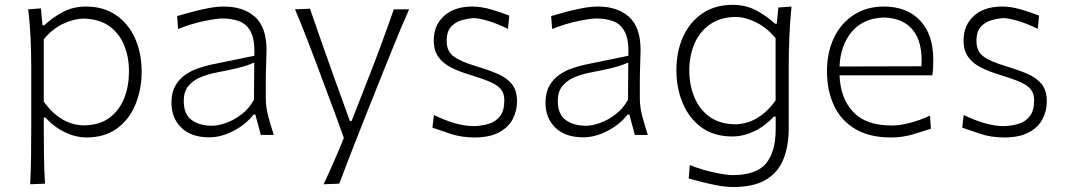

<svg xmlns="http://www.w3.org/2000/svg" viewBox="-20 -546 4310 777"><path d="M102.1 199.7Q105 142.6 105.7 88.1Q106.4 33.7 106.4 -29.3V-277.3Q106.4 -332.5 103.8 -391.6Q101.1 -450.7 94.2 -508.3L145.5 -512.2L151.9 -443.8H159.2Q189 -472.2 231.7 -495.8Q274.4 -519.5 328.1 -519.5Q398.9 -519.5 449.2 -485.1Q499.5 -450.7 526.4 -391.1Q553.2 -331.5 553.2 -255.9Q553.2 -184.6 528.3 -123.8Q503.4 -63 453.9 -26.4Q404.3 10.3 330.1 10.3Q287.1 10.3 243.7 -10.3Q200.2 -30.8 163.6 -70.3H157.2V-27.8Q157.2 34.2 158 87.2Q158.7 140.1 162.1 197.3ZM320.8 -38.6Q384.8 -40 424.6 -70.6Q464.4 -101.1 483.2 -150.1Q502 -199.2 502 -255.9Q502 -315.4 482.2 -363.5Q462.4 -411.6 421.9 -440.4Q381.3 -469.2 318.8 -470.7Q278.8 -470.2 235.4 -449.7Q191.9 -429.2 157.2 -387.2V-134.8Q225.6 -39.6 320.8 -38.6Z M827.1 9.8Q753.9 9.8 713.9 -29.3Q673.8 -68.4 673.8 -130.4Q673.8 -170.9 689.2 -198.2Q704.6 -225.6 729 -242.7Q753.4 -259.8 781.7 -269.5Q810.1 -279.3 835.9 -284.7L1009.3 -320.3Q1011.7 -385.3 994.6 -417.5Q977.5 -449.7 947.3 -460.4Q917 -471.2 879.9 -471.2Q857.9 -471.2 807.9 -461.2Q757.8 -451.2 700.7 -428.7L696.8 -481Q720.2 -487.8 753.2 -496.8Q786.1 -505.9 821.3 -512.7Q856.4 -519.5 886.2 -519.5Q965.3 -519.5 1012 -477.8Q1058.6 -436 1058.6 -343.3Q1058.6 -320.8 1057.1 -286.1Q1055.7 -251.5 1055.7 -216.8V-146Q1055.7 -114.3 1064.9 -78.1Q1074.2 -42 1087.9 0H1035.6L1013.2 -82.5H1006.3Q973.6 -41 923.6 -15.6Q873.5 9.8 827.1 9.8ZM837.9 -37.1Q862.8 -37.1 895 -48.6Q927.2 -60.1 957.8 -83.5Q988.3 -106.9 1007.8 -142.6L1008.8 -293Q999.5 -288.6 984.1 -283Q968.8 -277.3 939 -270Q909.2 -262.7 855.5 -252.4Q820.3 -245.6 790.3 -232.9Q760.3 -220.2 741.9 -197.5Q723.6 -174.8 723.6 -137.7Q723.6 -83 755.9 -60.1Q788.1 -37.1 837.9 -37.1Z M1289.6 199.7Q1333.5 106 1371.6 12.2Q1353.5 -38.6 1334.2 -90.8Q1314.9 -143.1 1296.4 -191.9L1262.2 -284.2Q1241.2 -339.4 1219.2 -396.5Q1197.3 -453.6 1173.8 -508.3L1234.4 -510.7Q1258.8 -439.9 1282.7 -372.1Q1306.6 -304.2 1332 -232.9L1396 -56.2H1402.8L1472.2 -233.4Q1499.5 -303.2 1524.7 -371.3Q1549.8 -439.5 1573.7 -508.3H1635.7Q1617.2 -466.8 1601.1 -428.5Q1585 -390.1 1566.7 -344.5Q1548.3 -298.8 1522.5 -234.9L1465.3 -91.8Q1426.3 5.9 1400.1 74Q1374 142.1 1353 197.3Z M1899.9 10.3Q1847.7 10.3 1804 -4.2Q1760.3 -18.6 1730 -29.3L1735.8 -80.6Q1778.8 -59.6 1820.3 -47.6Q1861.8 -35.6 1898.4 -35.6Q1931.6 -36.6 1959.5 -45.4Q1987.3 -54.2 2004.2 -76.7Q2021 -99.1 2021 -140.1Q2021 -167.5 2007.3 -184.6Q1993.7 -201.7 1962.2 -215.1Q1930.7 -228.5 1876 -245.1Q1837.9 -256.8 1805.9 -272.7Q1773.9 -288.6 1754.6 -314.7Q1735.4 -340.8 1735.4 -382.8Q1735.4 -443.4 1776.9 -481.4Q1818.4 -519.5 1891.6 -519.5Q1929.2 -519.5 1970.9 -506.8Q2012.7 -494.1 2041 -482.9L2035.6 -429.2Q1989.7 -451.7 1952.6 -462.2Q1915.5 -472.7 1897 -472.7Q1876 -471.7 1850.3 -464.8Q1824.7 -458 1806.2 -438.7Q1787.6 -419.4 1787.6 -379.9Q1787.6 -338.9 1815.4 -317.9Q1843.3 -296.9 1909.2 -277.3Q1958 -262.7 1994.6 -246.8Q2031.2 -231 2051.8 -205.3Q2072.3 -179.7 2072.3 -135.7Q2072.3 -96.7 2054.4 -63.2Q2036.6 -29.8 1998.5 -9.8Q1960.4 10.3 1899.9 10.3Z M2340.8 9.8Q2267.6 9.8 2227.5 -29.3Q2187.5 -68.4 2187.5 -130.4Q2187.5 -170.9 2202.9 -198.2Q2218.3 -225.6 2242.7 -242.7Q2267.1 -259.8 2295.4 -269.5Q2323.7 -279.3 2349.6 -284.7L2522.9 -320.3Q2525.4 -385.3 2508.3 -417.5Q2491.2 -449.7 2460.9 -460.4Q2430.7 -471.2 2393.6 -471.2Q2371.6 -471.2 2321.5 -461.2Q2271.5 -451.2 2214.4 -428.7L2210.4 -481Q2233.9 -487.8 2266.8 -496.8Q2299.8 -505.9 2335 -512.7Q2370.1 -519.5 2399.9 -519.5Q2479 -519.5 2525.6 -477.8Q2572.3 -436 2572.3 -343.3Q2572.3 -320.8 2570.8 -286.1Q2569.3 -251.5 2569.3 -216.8V-146Q2569.3 -114.3 2578.6 -78.1Q2587.9 -42 2601.6 0H2549.3L2526.9 -82.5H2520Q2487.3 -41 2437.3 -15.6Q2387.2 9.8 2340.8 9.8ZM2351.6 -37.1Q2376.5 -37.1 2408.7 -48.6Q2440.9 -60.1 2471.4 -83.5Q2502 -106.9 2521.5 -142.6L2522.5 -293Q2513.2 -288.6 2497.8 -283Q2482.4 -277.3 2452.6 -270Q2422.9 -262.7 2369.1 -252.4Q2334 -245.6 2304 -232.9Q2273.9 -220.2 2255.6 -197.5Q2237.3 -174.8 2237.3 -137.7Q2237.3 -83 2269.5 -60.1Q2301.8 -37.1 2351.6 -37.1Z M2946.3 210.9Q2918.9 210.9 2885.5 204.8Q2852.1 198.7 2820.6 190.4Q2789.1 182.1 2767.1 176.3L2771.5 122.1Q2825.7 143.1 2874 152.8Q2922.4 162.6 2943.4 162.6Q3040.5 162.6 3079.8 115.7Q3119.1 68.8 3119.1 -23.9V-74.2H3111.8Q3074.7 -34.7 3031 -14.2Q2987.3 6.3 2943.8 6.3Q2868.7 6.3 2818.4 -30.8Q2768.1 -67.9 2742.7 -128.9Q2717.3 -189.9 2717.3 -261.7Q2717.3 -337.4 2744.4 -397.2Q2771.5 -457 2822.5 -491.7Q2873.5 -526.4 2945.3 -526.4Q2999.5 -526.4 3042.7 -502.7Q3085.9 -479 3116.2 -450.2H3123.5L3129.9 -515.6L3183.1 -519.5Q3177.2 -460 3174.6 -399.2Q3171.9 -338.4 3171.9 -281.2V-27.3Q3171.9 44.4 3150.4 98.1Q3128.9 151.9 3079.6 181.4Q3030.3 210.9 2946.3 210.9ZM2954.1 -43Q3049.8 -43.9 3118.7 -139.6V-391.6Q3084 -433.6 3040.3 -455.3Q2996.6 -477.1 2956.1 -477.5Q2893.6 -476.1 2852.1 -446.5Q2810.5 -417 2790 -368.4Q2769.5 -319.8 2769.5 -260.7Q2769.5 -204.1 2789.1 -154.8Q2808.6 -105.5 2849.4 -75Q2890.1 -44.4 2954.1 -43Z M3585.4 10.3Q3498 10.3 3440.4 -24.4Q3382.8 -59.1 3354.7 -119.6Q3326.7 -180.2 3326.7 -257.8Q3326.7 -334 3355 -393.1Q3383.3 -452.1 3435.1 -485.8Q3486.8 -519.5 3556.6 -519.5Q3649.4 -519.5 3703.1 -463.4Q3756.8 -407.2 3756.8 -304.2Q3756.8 -286.1 3756.1 -271Q3755.4 -255.9 3752.9 -241.2H3377.4Q3381.3 -147.5 3432.9 -92.8Q3484.4 -38.1 3588.9 -38.1Q3621.6 -38.1 3662.1 -48.6Q3702.6 -59.1 3743.7 -78.1L3747.1 -24.9Q3717.3 -15.1 3675 -2.4Q3632.8 10.3 3585.4 10.3ZM3709 -277.8Q3714.8 -372.6 3675.8 -422.6Q3636.7 -472.7 3557.6 -475.1Q3475.1 -473.1 3428.2 -418.7Q3381.3 -364.3 3377.4 -276.9Z M4043.9 10.3Q3991.7 10.3 3948 -4.2Q3904.3 -18.6 3874 -29.3L3879.9 -80.6Q3922.9 -59.6 3964.4 -47.6Q4005.9 -35.6 4042.5 -35.6Q4075.7 -36.6 4103.5 -45.4Q4131.3 -54.2 4148.2 -76.7Q4165 -99.1 4165 -140.1Q4165 -167.5 4151.4 -184.6Q4137.7 -201.7 4106.2 -215.1Q4074.7 -228.5 4020 -245.1Q3981.9 -256.8 3950 -272.7Q3918 -288.6 3898.7 -314.7Q3879.4 -340.8 3879.4 -382.8Q3879.4 -443.4 3920.9 -481.4Q3962.4 -519.5 4035.6 -519.5Q4073.2 -519.5 4115 -506.8Q4156.7 -494.1 4185.1 -482.9L4179.7 -429.2Q4133.8 -451.7 4096.7 -462.2Q4059.6 -472.7 4041 -472.7Q4020 -471.7 3994.4 -464.8Q3968.8 -458 3950.2 -438.7Q3931.6 -419.4 3931.6 -379.9Q3931.6 -338.9 3959.5 -317.9Q3987.3 -296.9 4053.2 -277.3Q4102.1 -262.7 4138.7 -246.8Q4175.3 -231 4195.8 -205.3Q4216.3 -179.7 4216.3 -135.7Q4216.3 -96.7 4198.5 -63.2Q4180.7 -29.8 4142.6 -9.8Q4104.5 10.3 4043.9 10.3Z"/></svg>

Font: Pinar DS1-Light
Style: Regular
Weight: 300
Designer: Amin Abedi
Version: Version 2.000